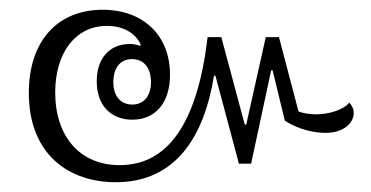

<svg xmlns="http://www.w3.org/2000/svg" viewBox="-20 -447 760 393"><path d="M217 -74C340 -74 398 -168 418 -292H421L469 -112H494L535 -303H538L563 -200C592 -181 625 -175 646 -175C682 -175 704 -194 704 -216C704 -224 701 -230 695 -237C683 -222 653 -213 627 -213C615 -213 600 -215 591 -219L551 -371H524L484 -192H481L433 -371H405C384 -195 324 -109 225 -109C144 -109 93 -167 93 -258C93 -337 133 -394 199 -394C233 -394 257 -379 268 -356L267 -353C261 -355 255 -357 246 -357C203 -357 178 -326 178 -281C178 -228 210 -202 251 -202C295 -202 328 -233 328 -294C328 -374 274 -427 190 -427C97 -427 39 -362 39 -257C39 -130 122 -74 217 -74ZM251 -233C227 -233 212 -250 212 -279C212 -309 227 -326 250 -326C274 -326 289 -309 289 -279C289 -250 274 -233 251 -233Z"/></svg>

Font: Noto Serif Thai Condensed Light
Style: Regular
Weight: 300
Width: 3
Designer: Monotype Design Team
Foundry: Monotype Imaging Inc.
Version: Version 2.002